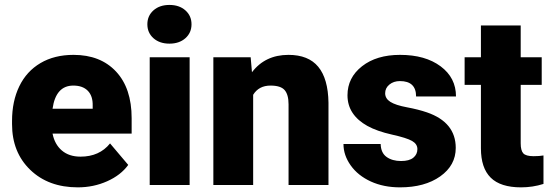

<svg xmlns="http://www.w3.org/2000/svg" viewBox="-20 -765 2279 794"><path d="M301.8 9.8Q180.2 9.8 105 -62.7Q29.8 -135.3 29.8 -251.5V-265.1Q29.8 -346.2 59.8 -408.2Q89.8 -470.2 147.5 -504.2Q205.1 -538.1 284.2 -538.1Q395.5 -538.1 460 -469Q524.4 -399.9 524.4 -276.4V-212.4H197.3Q206.1 -168 235.8 -142.6Q265.6 -117.2 313 -117.2Q391.1 -117.2 435.1 -171.9L510.3 -83Q479.5 -40.5 423.1 -15.4Q366.7 9.8 301.8 9.8ZM283.2 -411.1Q210.9 -411.1 197.3 -315.4H363.3V-328.1Q364.3 -367.7 343.3 -389.4Q322.3 -411.1 283.2 -411.1Z M764.2 0H599.1V-528.3H764.2ZM589.4 -664.6Q589.4 -699.7 614.7 -722.2Q640.1 -744.6 680.7 -744.6Q721.2 -744.6 746.6 -722.2Q772 -699.7 772 -664.6Q772 -629.4 746.6 -606.9Q721.2 -584.5 680.7 -584.5Q640.1 -584.5 614.7 -606.9Q589.4 -629.4 589.4 -664.6Z M1016.6 -528.3 1022 -466.3Q1076.7 -538.1 1172.9 -538.1Q1255.4 -538.1 1296.1 -488.8Q1336.9 -439.5 1338.4 -340.3V0H1173.3V-333.5Q1173.3 -373.5 1157.2 -392.3Q1141.1 -411.1 1098.6 -411.1Q1050.3 -411.1 1026.9 -373V0H862.3V-528.3Z M1706.1 -148.4Q1706.1 -169.4 1684.1 -182.1Q1662.1 -194.8 1600.6 -208.5Q1539.1 -222.2 1499 -244.4Q1459 -266.6 1438 -298.3Q1417 -330.1 1417 -371.1Q1417 -443.8 1477.1 -491Q1537.1 -538.1 1634.3 -538.1Q1738.8 -538.1 1802.2 -490.7Q1865.7 -443.4 1865.7 -366.2H1700.7Q1700.7 -429.7 1633.8 -429.7Q1607.9 -429.7 1590.3 -415.3Q1572.8 -400.9 1572.8 -379.4Q1572.8 -357.4 1594.2 -343.8Q1615.7 -330.1 1662.8 -321.3Q1710 -312.5 1745.6 -300.3Q1864.7 -259.3 1864.7 -153.3Q1864.7 -81.1 1800.5 -35.6Q1736.3 9.8 1634.3 9.8Q1566.4 9.8 1513.2 -14.6Q1460 -39.1 1430.2 -81.1Q1400.4 -123 1400.4 -169.4H1554.2Q1555.2 -132.8 1578.6 -116Q1602.1 -99.1 1638.7 -99.1Q1672.4 -99.1 1689.2 -112.8Q1706.1 -126.5 1706.1 -148.4Z M2133.3 -659.7V-528.3H2220.2V-414.1H2133.3V-172.4Q2133.3 -142.6 2144 -130.9Q2154.8 -119.1 2186.5 -119.1Q2210.9 -119.1 2227.5 -122.1V-4.4Q2183.1 9.8 2134.8 9.8Q2049.8 9.8 2009.3 -30.3Q1968.8 -70.3 1968.8 -151.9V-414.1H1901.4V-528.3H1968.8V-659.7Z"/></svg>

Font: Vazir Black FD-UI
Style: Black-FD-UI
Weight: 900
Designer: Saber Rastikerdar
Foundry: Saber Rastikerdar
Version: Version 30.0.0